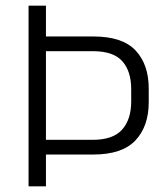

<svg xmlns="http://www.w3.org/2000/svg" viewBox="-20 -659 592 679"><path d="M309.5 -112.5H121V-164.5H307.5Q380 -164.5 412 -200.8Q444 -237 444 -300V-343.5Q444 -407 412.5 -442.5Q381 -478 309 -478H120V-530H310.5Q413 -530 459.5 -480.5Q506 -431 506 -345.5V-298Q506 -212.5 459 -162.5Q412 -112.5 309.5 -112.5ZM142.5 0H81V-639H142.5V-517V-493.5V-146V-129Z"/></svg>

Font: Anek Devanagari Medium Light
Style: Regular
Weight: 300
Version: Version 1.003